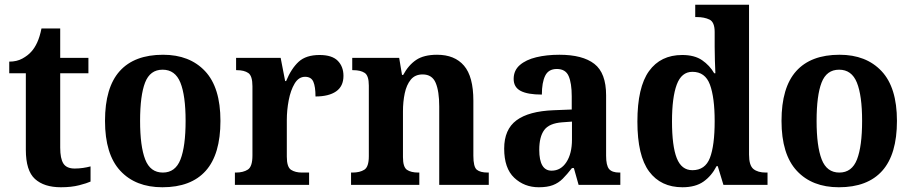

<svg xmlns="http://www.w3.org/2000/svg" viewBox="-20 -780 3847 810"><path d="M237 10Q166 10 127.5 -25Q89 -60 89 -148V-471H19V-520Q51 -520 74.5 -533Q98 -546 112 -562Q126 -577 137 -601Q148 -625 155 -660H234V-536H353V-471H234V-157Q234 -111 247.5 -90Q261 -69 295 -69Q313 -69 330 -71.5Q347 -74 362 -78V-14Q347 -7 314 1.5Q281 10 237 10Z M665 10Q552 10 487.5 -59.5Q423 -129 423 -270Q423 -411 485 -480Q547 -549 668 -549Q780 -549 845 -480Q910 -411 910 -270Q910 -129 848 -59.5Q786 10 665 10ZM667 -52Q720 -52 741.5 -107.5Q763 -163 763 -270Q763 -377 741 -431.5Q719 -486 666 -486Q613 -486 592 -431.5Q571 -377 571 -270Q571 -163 592.5 -107.5Q614 -52 667 -52Z M971 0V-52H975Q1006 -52 1025.5 -64.5Q1045 -77 1045 -124V-416Q1045 -460 1027.5 -472Q1010 -484 979 -484H976V-536H1164L1183 -438H1187Q1209 -491 1240 -519.5Q1271 -548 1328 -548Q1381 -548 1405 -523.5Q1429 -499 1429 -460Q1429 -416 1398 -394.5Q1367 -373 1311 -373Q1311 -414 1302 -435Q1293 -456 1267 -456Q1240 -456 1223 -427.5Q1206 -399 1198 -357Q1190 -315 1190 -274V-119Q1190 -75 1208 -63.5Q1226 -52 1254 -52H1284V0Z M1461 0V-52H1467Q1498 -52 1517 -64Q1536 -76 1536 -121V-419Q1536 -461 1518.5 -472.5Q1501 -484 1470 -484H1466V-536H1664L1676 -464H1681Q1703 -505 1735.5 -527Q1768 -549 1824 -549Q1898 -549 1937.5 -503Q1977 -457 1977 -355V-123Q1977 -76 1991.5 -64Q2006 -52 2038 -52H2042V0H1833V-331Q1833 -395 1818 -430.5Q1803 -466 1763 -466Q1731 -466 1713 -444Q1695 -422 1687.5 -386.5Q1680 -351 1680 -310V-117Q1680 -75 1697 -63.5Q1714 -52 1745 -52H1749V0Z M2253 10Q2192 10 2149.5 -30Q2107 -70 2107 -153Q2107 -234 2159 -272.5Q2211 -311 2316 -315L2392 -318V-374Q2392 -429 2379 -459Q2366 -489 2329 -489Q2294 -489 2280 -460.5Q2266 -432 2266 -381Q2206 -381 2176.5 -396.5Q2147 -412 2147 -447Q2147 -483 2173 -505.5Q2199 -528 2242.5 -538.5Q2286 -549 2340 -549Q2438 -549 2487.5 -510.5Q2537 -472 2537 -378V-123Q2537 -82 2549.5 -67Q2562 -52 2593 -52H2597V0H2421L2401 -71H2393Q2372 -44 2354 -26Q2336 -8 2312.5 1Q2289 10 2253 10ZM2307 -60Q2346 -60 2369.5 -96Q2393 -132 2393 -191V-267L2352 -264Q2297 -260 2276 -231.5Q2255 -203 2255 -148Q2255 -60 2307 -60Z M2859 10Q2768 10 2718.5 -56.5Q2669 -123 2669 -267Q2669 -412 2718 -480Q2767 -548 2858 -548Q2910 -548 2942 -526Q2974 -504 2993 -471H2998Q2997 -494 2996 -524Q2995 -554 2995 -582V-645Q2995 -687 2973 -697.5Q2951 -708 2920 -708H2913V-760H3140V-128Q3140 -82 3158.5 -67Q3177 -52 3211 -52H3218V0H3032L3008 -79H3003Q2982 -38 2948 -14Q2914 10 2859 10ZM2901 -62Q2955 -62 2975 -114Q2995 -166 2995 -269Q2995 -369 2975 -423Q2955 -477 2901 -477Q2855 -477 2835 -423Q2815 -369 2815 -268Q2815 -164 2835 -113Q2855 -62 2901 -62Z M3519 10Q3406 10 3341.5 -59.5Q3277 -129 3277 -270Q3277 -411 3339 -480Q3401 -549 3522 -549Q3634 -549 3699 -480Q3764 -411 3764 -270Q3764 -129 3702 -59.5Q3640 10 3519 10ZM3521 -52Q3574 -52 3595.5 -107.5Q3617 -163 3617 -270Q3617 -377 3595 -431.5Q3573 -486 3520 -486Q3467 -486 3446 -431.5Q3425 -377 3425 -270Q3425 -163 3446.5 -107.5Q3468 -52 3521 -52Z"/></svg>

Font: Noto Serif Devanagari SemiCondensed
Style: Bold
Weight: 700
Width: 4
Designer: Universal Thirst, Indian Type Foundry and the Monotype Design Team
Foundry: Monotype Imaging Inc.
Version: Version 2.004; ttfautohint (v1.8.4.7-5d5b)